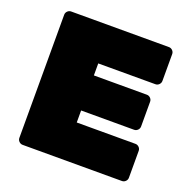

<svg xmlns="http://www.w3.org/2000/svg" viewBox="-124 -823 944 947"><g transform="rotate(20 347.5 -350.0)"><path d="M305 -195H613Q624 -195 632 -187Q640 -179 640 -168V-27Q640 -16 632 -8Q624 0 613 0H92Q81 0 73 -8Q65 -16 65 -27V-673Q65 -684 73 -692Q81 -700 92 -700H605Q616 -700 624 -692Q632 -684 632 -673V-532Q632 -521 624 -513Q616 -505 605 -505H305V-442H583Q594 -442 602 -434Q610 -426 610 -415V-285Q610 -274 602 -266Q594 -258 583 -258H305Z"/></g></svg>

Font: Rubik One
Style: Regular
Weight: 400
Designer: Hubert and Fischer with Elvire Volk Leonovitch
Foundry: Hubert and Fischer with Elvire Volk Leonovitch
Version: Version 1.001